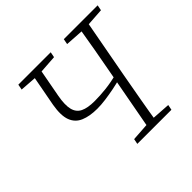

<svg xmlns="http://www.w3.org/2000/svg" viewBox="-164 -851 1027 1027"><g transform="rotate(-45 349.5 -337.0)"><path d="M307 -284Q250 -284 211 -300.5Q172 -317 157 -356.5Q142 -396 154 -466L193 -674H244L208 -481Q197 -421 205.5 -386.5Q214 -352 243.5 -337.5Q273 -323 326 -323Q367 -323 412 -328Q457 -333 514 -347L510 -317Q474 -307 438.5 -300Q403 -293 369.5 -288.5Q336 -284 307 -284ZM93 -643 99 -674H344L338 -643L221 -635H204ZM325 0 331 -30 451 -38H468L589 -30L583 0ZM424 0 491 -362Q506 -440 519.5 -518Q533 -596 546 -674H601L534 -312Q520 -234 506 -156Q492 -78 480 0ZM437 -643 443 -674H699L693 -643L576 -635H559Z"/></g></svg>

Font: Source Serif 4 18pt Light
Style: Italic
Weight: 300
Italic angle: -12°
Designer: Frank Grießhammer
Foundry: Adobe Systems Incorporated
Version: Version 4.004;hotconv 1.0.116;makeotfexe 2.5.65601